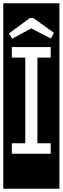

<svg xmlns="http://www.w3.org/2000/svg" viewBox="-32 -937 382 1170"><path d="M277 0V-64H196V-586H277V-650H40V-586H122V-64H40V0ZM-12 -917H330V213H-12ZM297 -737 171 -827H150L23 -734L42 -701L158 -764L278 -702Z"/></svg>

Font: Zilla Slab Regular Highlight
Style: Regular
Weight: 410
Designer: Typotheque Type Foundry
Foundry: Typotheque type foundry
Version: Version 1.0; 2017